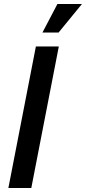

<svg xmlns="http://www.w3.org/2000/svg" viewBox="-20 -943 431 963"><path d="M22 0H137L275 -710H160ZM193 -780H274L391 -923H268Z"/></svg>

Font: Uncut Sans Semibold Italic
Style: Regular
Weight: 600
Italic angle: -11°
Designer: Kasper Nordkvist
Foundry: UNCUT.wtf
Version: Version 1.304;Glyphs 3.2 (3246)